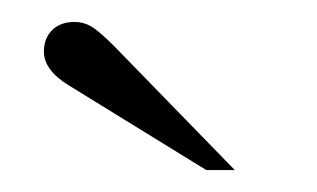

<svg xmlns="http://www.w3.org/2000/svg" viewBox="-20 -695 289 175"><path d="M194 -540H168L43 -617Q20 -631 20 -648Q20 -660 27.5 -667.5Q35 -675 48 -675Q56 -675 63 -671Q70 -667 84 -653Z"/></svg>

Font: Jura
Style: Regular
Weight: 400
Designer: Ed Merritt
Foundry: Ten by Twenty
Version: Version 1.007